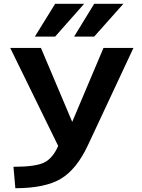

<svg xmlns="http://www.w3.org/2000/svg" viewBox="-20 -983 748 1013"><path d="M477 -963H631L477 -790H371ZM271 -963H424L271 -790H164ZM61 10 51 -103Q166 -103 212 -125Q258 -147 287 -213L34 -730H196L361 -340L526 -730H684L444 -217Q384 -89 300.5 -39.5Q217 10 61 10Z"/></svg>

Font: M PLUS 1p
Style: Bold
Weight: 700
Version: Version 1.062